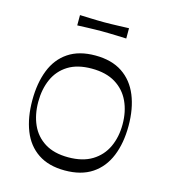

<svg xmlns="http://www.w3.org/2000/svg" viewBox="-101 -731 733 827"><g transform="rotate(15 265.0 -317.5)"><path d="M263.4 14.9Q191.1 14.9 143.6 -17.1Q96 -49.1 73.3 -106.9Q50.6 -164.7 50.6 -241.4Q50.6 -318.1 73.4 -376Q96.1 -433.9 143.7 -465.8Q191.3 -497.7 263.4 -497.7Q336.6 -497.7 384.5 -465.8Q432.4 -433.9 456.1 -376Q479.7 -318.1 479.7 -241.4Q479.7 -164.7 456.1 -106.9Q432.6 -49.1 384.6 -17.1Q336.6 14.9 263.4 14.9ZM263.4 -43.7Q327.1 -43.7 369.3 -69.5Q411.4 -95.3 432.3 -139.9Q453.1 -184.6 453.1 -241.4Q453.1 -298.3 432.3 -342.9Q411.4 -387.6 369.3 -413.4Q327.1 -439.1 263.4 -439.1Q199.7 -439.1 158.4 -413.4Q117.1 -387.6 97.1 -342.9Q77.1 -298.3 77.1 -241.4Q77.1 -184.6 97.1 -139.9Q117.1 -95.3 158.4 -69.5Q199.7 -43.7 263.4 -43.7ZM154.1 -602.7V-648.6Q180.4 -647.6 199 -647Q217.6 -646.4 232.6 -646Q247.7 -645.6 262.6 -645.6Q278.4 -645.6 293.4 -646Q308.4 -646.4 327.5 -647Q346.6 -647.6 372.7 -648.6V-602.7Q346.6 -603.9 327.5 -604.4Q308.4 -604.9 293 -605.3Q277.6 -605.7 261.7 -605.7Q246.9 -605.7 232.2 -605.3Q217.6 -604.9 199 -604.4Q180.4 -603.9 154.1 -602.7Z"/></g></svg>

Font: Ojuju ExtraLight
Style: Regular
Weight: 200
Designer: Chisaokwu Joboson, Mirko Velimirovic
Foundry: Udi Foundry
Version: Version 1.000